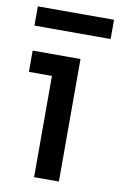

<svg xmlns="http://www.w3.org/2000/svg" viewBox="-78 -702 467 747"><g transform="rotate(10 155.5 -328.5)"><path d="M111 0V-444L155 -400H20V-484H209V0ZM10 -581V-657H311V-581Z"/></g></svg>

Font: SUSE Medium
Style: Regular
Weight: 500
Designer: Rene Bieder
Foundry: SUSE
Version: Version 1.000